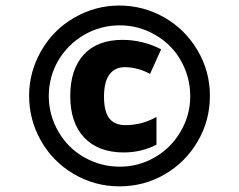

<svg xmlns="http://www.w3.org/2000/svg" viewBox="-20 -700 854 686"><path d="M245.6 -637Q320.8 -680.2 406.2 -680.2Q491.7 -680.2 566.2 -638.2Q640.6 -596.2 685.3 -521Q730 -445.8 730 -357.7Q730 -269.5 686.5 -195.1Q643.1 -120.6 569.1 -77.4Q495.1 -34.2 406.7 -34.2Q318.4 -34.2 243.2 -78.6Q168 -123 126 -197.8Q84 -272.5 84 -357.7Q84 -442.9 127.2 -518.3Q170.4 -593.8 245.6 -637ZM534.7 -575.2Q476.6 -609.4 408 -609.4Q339.4 -609.4 281 -575.7Q222.7 -542 188 -483.4Q154.3 -424.8 154.3 -356.9Q154.3 -289.1 188.7 -229.7Q223.1 -170.4 281.7 -137.5Q340.3 -104.5 408 -104.5Q475.6 -104.5 533.7 -138.2Q591.8 -171.9 625.5 -230.5Q659.7 -288.6 659.7 -356.2Q659.7 -423.8 626.7 -482.7Q593.8 -541.5 534.7 -575.2ZM422.4 -155.3Q331.1 -155.3 280.8 -208.5Q231 -261.7 231 -356.9Q231 -452.1 279.3 -504.9Q328.1 -557.6 417.5 -557.6Q489.3 -557.6 555.7 -523.9L516.1 -436Q471.2 -460 425.8 -460Q390.1 -460 370.8 -433.6Q351.6 -407.2 351.6 -354.7Q351.6 -302.2 370.1 -277.6Q388.7 -252.9 428.2 -252.9Q487.3 -252.9 539.1 -282.2V-183.1Q484.9 -155.3 422.4 -155.3Z"/></svg>

Font: Open Sans Hebrew Condensed Extra Bold
Style: Regular
Weight: 800
Width: 3
Foundry: Ascender Corporation, Yanek Iontef
Version: Version 2.001;PS 002.001;hotconv 1.0.70;makeotf.lib2.5.58329